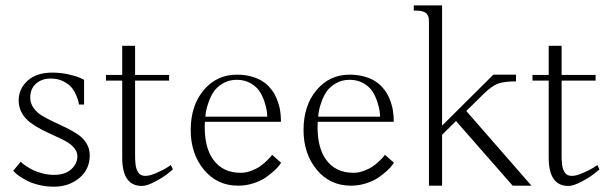

<svg xmlns="http://www.w3.org/2000/svg" viewBox="-20 -704 2315 728"><path d="M30.3 -56.6 58.6 -90.8Q60.5 -88.9 64.2 -85.4Q67.9 -82 80.6 -73.5Q93.3 -64.9 106.9 -58.3Q120.6 -51.8 141.8 -46.4Q163.1 -41 184.6 -41Q227.1 -41 250.2 -62.3Q273.4 -83.5 273.4 -111.3Q273.4 -128.4 261.2 -143.1Q249 -157.7 229.2 -168.5Q209.5 -179.2 185.8 -189.7Q162.1 -200.2 138.4 -212.4Q114.7 -224.6 95 -239.3Q75.2 -253.9 63 -275.4Q50.8 -296.9 50.8 -323.2Q50.8 -367.2 84.5 -397.9Q118.2 -428.7 178.7 -428.7Q210.4 -428.7 240.5 -421.9Q270.5 -415 284.7 -408.2L298.8 -401.4V-307.6H279.3Q278.8 -311.5 277.6 -318.1Q276.4 -324.7 269.3 -341.8Q262.2 -358.9 251.7 -371.8Q241.2 -384.8 220.5 -395.5Q199.7 -406.2 172.9 -406.2Q138.7 -406.2 116.7 -387Q94.7 -367.7 94.7 -334Q94.7 -312.5 107.2 -294.9Q119.6 -277.3 139.4 -265.4Q159.2 -253.4 183.3 -242.2Q207.5 -231 231.7 -219.2Q255.9 -207.5 275.6 -194.1Q295.4 -180.7 307.9 -160.4Q320.3 -140.1 320.3 -115.2Q320.3 -62 280.8 -29.1Q241.2 3.9 184.6 3.9Q155.8 3.9 129.2 -2.4Q102.5 -8.8 85.2 -17.6Q67.9 -26.4 54.9 -35.2Q42 -43.9 36.1 -50.3Z M492.2 -530.3V-419.9H621.1V-398.4H492.2V-120.1Q492.2 -107.9 492.4 -100.1Q492.7 -92.3 493.9 -81.3Q495.1 -70.3 497.6 -63.7Q500 -57.1 504.2 -50.3Q508.3 -43.5 515.1 -40.3Q522 -37.1 531.2 -37.1Q548.3 -37.1 574 -48.6Q599.6 -60.1 610.6 -66.9Q621.6 -73.7 627.9 -78.1L635.7 -61.5L616.2 -45.9Q596.2 -29.8 566.4 -14.6Q537.1 1 517.6 1Q443.4 1 443.4 -106.4V-398.4H381.8V-419.9H443.4V-530.3Z M877.9 -420.9Q906.7 -420.9 930.7 -414.6Q954.6 -408.2 971.2 -398.4Q987.8 -388.7 1000.7 -374.5Q1013.7 -360.4 1021.2 -346.4Q1028.8 -332.5 1034.2 -316.4Q1039.6 -300.3 1041.5 -288.6Q1043.5 -276.9 1044.4 -264.6Q1045.4 -252.4 1045.2 -248.5Q1044.9 -244.6 1044.9 -242.2H756.8Q756.3 -231.9 756.3 -222.2Q756.3 -143.1 788.6 -98.6Q824.7 -48.8 892.6 -48.8Q912.1 -48.8 931.9 -56.2Q951.7 -63.5 964.8 -72.5Q978 -81.5 990.2 -93.3Q1002.4 -105 1006.1 -109.6Q1009.8 -114.3 1011.7 -117.2L1045.9 -86.9L1039.6 -78.1Q1033.2 -68.8 1019.3 -56.2Q1005.4 -43.5 987.1 -30.8Q968.8 -18.1 940.9 -9Q913.1 0 882.8 0Q803.2 0 753.2 -60.5Q703.1 -121.1 703.1 -210.9Q703.1 -303.7 752.4 -362.3Q801.8 -420.9 877.9 -420.9ZM758.8 -261.7H993.2Q993.2 -270.5 991.5 -283.7Q989.7 -296.9 982.7 -318.6Q975.6 -340.3 964.1 -357.9Q952.6 -375.5 930.2 -388.4Q907.7 -401.4 877.9 -401.4Q848.6 -401.4 825.9 -388.2Q803.2 -375 791.3 -357.7Q779.3 -340.3 771.5 -318.4Q763.7 -296.4 761.5 -283.7Q759.3 -271 758.8 -261.7Z M1305.7 -420.9Q1334.5 -420.9 1358.4 -414.6Q1382.3 -408.2 1398.9 -398.4Q1415.5 -388.7 1428.5 -374.5Q1441.4 -360.4 1449 -346.4Q1456.5 -332.5 1461.9 -316.4Q1467.3 -300.3 1469.2 -288.6Q1471.2 -276.9 1472.2 -264.6Q1473.1 -252.4 1472.9 -248.5Q1472.7 -244.6 1472.7 -242.2H1184.6Q1184.1 -231.9 1184.1 -222.2Q1184.1 -143.1 1216.3 -98.6Q1252.4 -48.8 1320.3 -48.8Q1339.8 -48.8 1359.6 -56.2Q1379.4 -63.5 1392.6 -72.5Q1405.8 -81.5 1418 -93.3Q1430.2 -105 1433.8 -109.6Q1437.5 -114.3 1439.5 -117.2L1473.6 -86.9L1467.3 -78.1Q1460.9 -68.8 1447 -56.2Q1433.1 -43.5 1414.8 -30.8Q1396.5 -18.1 1368.7 -9Q1340.8 0 1310.5 0Q1231 0 1180.9 -60.5Q1130.9 -121.1 1130.9 -210.9Q1130.9 -303.7 1180.2 -362.3Q1229.5 -420.9 1305.7 -420.9ZM1186.5 -261.7H1420.9Q1420.9 -270.5 1419.2 -283.7Q1417.5 -296.9 1410.4 -318.6Q1403.3 -340.3 1391.8 -357.9Q1380.4 -375.5 1357.9 -388.4Q1335.4 -401.4 1305.7 -401.4Q1276.4 -401.4 1253.7 -388.2Q1231 -375 1219 -357.7Q1207 -340.3 1199.2 -318.4Q1191.4 -296.4 1189.2 -283.7Q1187 -271 1186.5 -261.7Z M1995.1 0H1923.8L1709 -245.1L1656.2 -192.9V0H1606.4V-616.2Q1606.4 -629.4 1605.5 -635.7Q1604.5 -642.1 1599.4 -649.9Q1594.2 -657.7 1582 -660.9Q1569.8 -664.1 1548.8 -664.1Q1548.8 -664.1 1548.8 -683.6H1656.2V-227.5L1850.6 -420.9H1936.5V-395.5Q1892.1 -395.5 1867.9 -386.7Q1843.8 -377.9 1811.5 -345.7L1748 -283.2Z M2109.4 -530.3V-419.9H2238.3V-398.4H2109.4V-120.1Q2109.4 -107.9 2109.6 -100.1Q2109.9 -92.3 2111.1 -81.3Q2112.3 -70.3 2114.7 -63.7Q2117.2 -57.1 2121.3 -50.3Q2125.5 -43.5 2132.3 -40.3Q2139.2 -37.1 2148.4 -37.1Q2165.5 -37.1 2191.2 -48.6Q2216.8 -60.1 2227.8 -66.9Q2238.8 -73.7 2245.1 -78.1L2252.9 -61.5L2233.4 -45.9Q2213.4 -29.8 2183.6 -14.6Q2154.3 1 2134.8 1Q2060.5 1 2060.5 -106.4V-398.4H1999V-419.9H2060.5V-530.3Z"/></svg>

Font: Buda Light
Style: Regular
Weight: 300
Version: Version 1.003